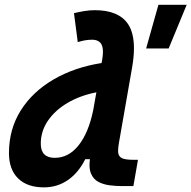

<svg xmlns="http://www.w3.org/2000/svg" viewBox="-20 -786 813 816"><path d="M166.5 10.3Q95.7 10.3 56.9 -27.8Q18.1 -65.9 18.1 -135.3Q18.1 -237.3 68.4 -316.9Q118.7 -396.5 207.5 -448.2Q296.4 -500 411.6 -518.1L414.1 -530.8Q417.5 -550.3 417.5 -565.4Q417.5 -585 411.6 -596.7Q400.4 -617.2 371.6 -617.2Q341.8 -617.2 310.5 -606.9L294.4 -730Q316.4 -735.4 338.6 -739Q360.8 -742.7 383.3 -742.7Q483.9 -742.7 523.9 -684.1Q549.3 -646.5 549.3 -580.6Q549.3 -543 541 -496.6L485.8 -180.7Q481.9 -159.7 481.9 -145Q481.9 -141.1 482.4 -137.2Q483.9 -121.1 498 -114Q512.2 -106.9 545.9 -106.9H566.4L546.9 4.9H499Q472.2 4.9 445.8 1.5Q419.4 -2 398.4 -12.9Q377.4 -23.9 367.2 -47.4Q360.4 -62.5 360.4 -84.5Q360.4 -96.2 362.3 -109.4H342.3Q313.5 -51.8 268.6 -20.8Q223.6 10.3 166.5 10.3ZM376 -316.9 389.6 -393.6Q321.3 -380.4 267.8 -349.1Q214.4 -317.9 183.8 -273.2Q153.3 -228.5 153.3 -175.3Q153.3 -115.2 212.9 -115.2Q271.5 -115.2 313.7 -168Q356 -220.7 376 -316.9ZM601.1 -580.1 653.3 -765.6H773.4L696.8 -580.1Z"/></svg>

Font: CaskaydiaCove NFP
Style: Bold Italic
Weight: 700
Italic angle: -10°
Designer: Aaron Bell
Foundry: Saja Typeworks
Version: Version 2111.001; VTT 6.35;Nerd Fonts 3.1.1